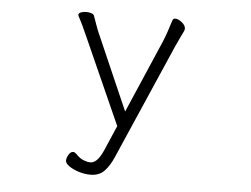

<svg xmlns="http://www.w3.org/2000/svg" viewBox="-51 -775 1102 844"><g transform="rotate(5 500.0 -353.0)"><path d="M476 -218 304 -603Q297 -619 286.5 -641.5Q276 -664 265 -684Q263 -688 263 -690Q263 -698 273.5 -702Q284 -706 297 -706Q309 -706 319.5 -702.5Q330 -699 332 -692Q337 -679 345 -655.5Q353 -632 360 -617L505 -285L644 -607Q652 -626 661 -652.5Q670 -679 677 -702Q680 -711 689 -711Q702 -711 718.5 -698Q735 -685 735 -670Q735 -667 733 -661Q726 -646 716.5 -627Q707 -608 698 -587L477 -80Q460 -41 437.5 -18Q415 5 377 5Q350 5 324 -3.5Q298 -12 281.5 -24Q265 -36 265 -47Q265 -60 273.5 -74Q282 -88 293 -88Q300 -88 308 -80Q325 -62 342 -55.5Q359 -49 372 -49Q387 -49 401 -63Q415 -77 429 -109Z"/></g></svg>

Font: Moon Stars Kai T HW Light
Style: Regular
Weight: 300
Designer: GuiWonder
Version: Version 1.101